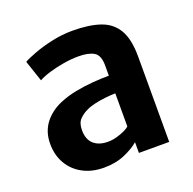

<svg xmlns="http://www.w3.org/2000/svg" viewBox="-106 -674 794 789"><g transform="rotate(-20 290.5 -279.0)"><path d="M220 8Q168 8 128.5 -13Q89 -34 66.8 -71.8Q44.5 -109.5 44.5 -160Q44.5 -211.5 72.5 -248.5Q100.5 -285.5 148 -305.5Q181 -319.5 219.2 -327Q257.5 -334.5 295.8 -337.5Q334 -340.5 367 -340.5L392 -309.5L367 -263.5Q348.5 -263 324.5 -260.5Q300.5 -258 277.8 -253Q255 -248 239.5 -240.5Q218 -231 202.2 -215Q186.5 -199 186.5 -168Q186.5 -127 209.2 -106.8Q232 -86.5 271 -86.5Q291 -86.5 311.2 -92.2Q331.5 -98 346.8 -105.5Q362 -113 367 -119L392.5 -90L374.5 -47Q352 -27 312 -9.5Q272 8 220 8ZM507 0H374.5V-83H367V-385.5Q367 -430 343.5 -444Q320 -458 276 -458Q244.5 -458 210.5 -452.2Q176.5 -446.5 146.8 -437.5Q117 -428.5 98.5 -418L67.5 -510Q82.5 -519 117.5 -532.2Q152.5 -545.5 198 -555.5Q243.5 -565.5 289.5 -565.5Q361.5 -565.5 410 -548.8Q458.5 -532 482.8 -490.2Q507 -448.5 507 -373Z"/></g></svg>

Font: Merriweather Sans SemiBold
Style: Regular
Weight: 600
Designer: Eben Sorkin
Foundry: Eben Sorkin
Version: Version 2.001